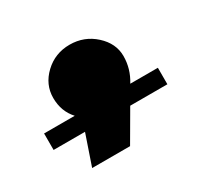

<svg xmlns="http://www.w3.org/2000/svg" viewBox="-74 -272 445 434"><g transform="rotate(-30 148.5 -54.5)"><path d="M0 0V-43H80Q58 -67 58 -102Q58 -137 85 -162.5Q112 -188 150 -188Q188 -188 215.5 -163Q243 -138 243 -105Q243 -72 225 -43H297V0H200L154 79H55L82 0Z"/></g></svg>

Font: Montserrat Subrayada
Style: Bold
Weight: 700
Version: Version 2.001